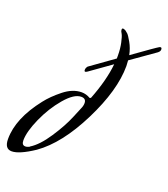

<svg xmlns="http://www.w3.org/2000/svg" viewBox="-156 -982 960 1097"><g transform="rotate(20 324.0 -433.5)"><path d="M110 -320Q143 -363 197 -406Q251 -449 305 -449Q332 -449 358 -434L365 -437Q414 -562 424 -663L296 -572Q287 -566 283 -566Q277 -566 277 -576Q277 -582 279.5 -588Q282 -594 284 -596L287 -599Q353 -646 427 -699V-716Q427 -758 419.5 -792.5Q412 -827 405 -840L398 -853Q396 -859 396 -864Q396 -872 403 -872Q408 -872 419 -866Q425 -862 433.5 -854Q442 -846 460.5 -813.5Q479 -781 487 -741Q615 -833 633 -843Q636 -845 641 -845Q648 -845 648 -833Q648 -828 645 -823Q642 -818 639 -816L636 -813L491 -711Q493 -689 493 -677Q493 -529 395.5 -334Q298 -139 176 -53Q89 5 43 5Q0 5 0 -55Q0 -180 110 -320ZM332 -360Q341 -379 341 -396Q341 -424 311 -424Q268 -424 213.5 -360Q159 -296 122 -213Q85 -130 85 -77Q85 -48 107 -48Q113 -48 119.5 -50Q126 -52 130 -54L133 -57Q182 -87 232 -163Q282 -239 307 -300Z"/></g></svg>

Font: Aguafina Script
Style: Regular
Weight: 400
Designer: Angel Koziupa and Alejandro Paul
Foundry: Angel Koziupa and Alejandro Paul
Version: Version 1.000